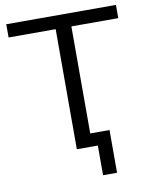

<svg xmlns="http://www.w3.org/2000/svg" viewBox="-93 -774 791 1000"><g transform="rotate(-10 302.0 -274.0)"><path d="M370 157H444V-69H342V-635H590V-705H10V-635H259V0H370Z"/></g></svg>

Font: Poppy and Pepper
Style: Regular
Weight: 400
Designer: Thy Ha
Foundry: Thy Ha
Version: Version 0.001;Glyphs 3.2 (3227)